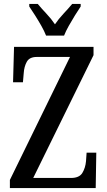

<svg xmlns="http://www.w3.org/2000/svg" viewBox="-20 -951 542 971"><path d="M30 0V-41L334 -663H166Q129 -663 115.5 -638.5Q102 -614 100 -581L96 -535H46L51 -714H453V-672L148 -51H339Q381 -51 396.5 -76.5Q412 -102 415 -136L418 -179H467L464 0ZM213 -771Q204 -794 189 -820.5Q174 -847 157.5 -873Q141 -899 128 -918V-931H171Q191 -907 215.5 -881Q240 -855 258 -828Q276 -855 300.5 -881Q325 -907 345 -931H388V-918Q375 -899 359 -873Q343 -847 328 -820.5Q313 -794 304 -771Z"/></svg>

Font: Noto Serif Hebrew ExtraCondensed Medium
Style: Regular
Weight: 500
Width: 2
Designer: Monotype Design Team
Foundry: Monotype Imaging Inc.
Version: Version 2.004; ttfautohint (v1.8.4.7-5d5b)